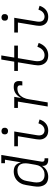

<svg xmlns="http://www.w3.org/2000/svg" viewBox="1108 -1884 783 3040"><g transform="rotate(-90 1500.0 -363.5)"><path d="M219 8Q191 8 164 0.5Q137 -7 117 -24Q97 -41 85.5 -65Q74 -89 69 -116Q64 -143 65.5 -171.5Q67 -200 72 -228L90 -338Q94 -364 102 -389.5Q110 -415 124.5 -438.5Q139 -462 159.5 -482Q180 -502 204.5 -514.5Q229 -527 255 -532.5Q281 -538 307 -538Q334 -538 359.5 -531Q385 -524 403.5 -508Q422 -492 433.5 -469.5Q445 -447 450 -422L492 -677H436V-735H567L461 -96Q460 -86 461 -77Q462 -68 467.5 -61.5Q473 -55 481.5 -52.5Q490 -50 499 -50H515V8H490Q469 8 449 2.5Q429 -3 415.5 -16.5Q402 -30 397 -50Q392 -70 395 -91Q382 -68 362.5 -48Q343 -28 319.5 -15.5Q296 -3 270 2.5Q244 8 219 8ZM252 -50Q252 -50 252 -50Q252 -50 252 -50Q271 -50 290.5 -53.5Q310 -57 328 -66.5Q346 -76 361 -90Q376 -104 386.5 -121Q397 -138 403 -157Q409 -176 412 -195L431 -305Q434 -326 435 -347Q436 -368 432.5 -388Q429 -408 420.5 -426Q412 -444 397 -456.5Q382 -469 362.5 -474.5Q343 -480 322 -480Q301 -480 281 -476Q261 -472 242.5 -462.5Q224 -453 208 -438Q192 -423 181 -405Q170 -387 163.5 -367.5Q157 -348 154 -328L135 -218Q132 -198 131.5 -177Q131 -156 135 -136.5Q139 -117 149 -100Q159 -83 175 -71.5Q191 -60 211 -55Q231 -50 252 -50Z M957 8Q933 8 909.5 3Q886 -2 867.5 -14.5Q849 -27 836 -46Q823 -65 817 -87Q811 -109 811.5 -133.5Q812 -158 816 -182L864 -472H705V-530H939L880 -173Q876 -151 877 -128.5Q878 -106 887.5 -88Q897 -70 916 -60Q935 -50 957 -50Q976 -50 995 -57.5Q1014 -65 1028.5 -79Q1043 -93 1052.5 -110.5Q1062 -128 1068 -147L1129 -129Q1120 -101 1104.5 -75.5Q1089 -50 1065.5 -30Q1042 -10 1013.5 -1Q985 8 957 8ZM945 -628Q933 -628 921.5 -632.5Q910 -637 903 -646Q896 -655 894 -667.5Q892 -680 894 -693Q895 -701 899.5 -709.5Q904 -718 911.5 -723Q919 -728 928 -730Q937 -732 945 -732Q958 -732 969.5 -727.5Q981 -723 988 -714Q995 -705 997 -692.5Q999 -680 997 -667Q995 -659 990.5 -650.5Q986 -642 978.5 -637Q971 -632 962.5 -630Q954 -628 945 -628Z M1334 0 1412 -472H1312V-530H1487L1469 -422Q1482 -446 1499.5 -468.5Q1517 -491 1540 -507Q1563 -523 1589 -530.5Q1615 -538 1642 -538Q1659 -538 1676 -536Q1693 -534 1706.5 -525.5Q1720 -517 1727.5 -502Q1735 -487 1737 -470.5Q1739 -454 1737 -436.5Q1735 -419 1732 -402H1667Q1668 -412 1669.5 -421.5Q1671 -431 1670 -440.5Q1669 -450 1665.5 -458.5Q1662 -467 1654.5 -472Q1647 -477 1637.5 -478.5Q1628 -480 1618 -480Q1596 -480 1574 -474Q1552 -468 1533 -455Q1514 -442 1499.5 -423.5Q1485 -405 1474.5 -384Q1464 -363 1458 -342Q1452 -321 1449 -299L1399 0Z M2148 8Q2120 8 2093.5 2Q2067 -4 2046 -19.5Q2025 -35 2011 -57.5Q1997 -80 1991 -105.5Q1985 -131 1986 -159Q1987 -187 1992 -215L2034 -472H1897V-530H2044L2078 -735H2143L2109 -530H2299V-472H2100L2055 -206Q2052 -187 2051 -169Q2050 -151 2053 -133Q2056 -115 2063 -99Q2070 -83 2082.5 -71.5Q2095 -60 2112.5 -55Q2130 -50 2148 -50Q2170 -50 2192.5 -58.5Q2215 -67 2232.5 -84Q2250 -101 2261.5 -121.5Q2273 -142 2281 -164L2341 -143Q2330 -112 2312 -83.5Q2294 -55 2268 -33.5Q2242 -12 2210.5 -2Q2179 8 2148 8Z M2757 8Q2733 8 2709.5 3Q2686 -2 2667.5 -14.5Q2649 -27 2636 -46Q2623 -65 2617 -87Q2611 -109 2611.5 -133.5Q2612 -158 2616 -182L2664 -472H2505V-530H2739L2680 -173Q2676 -151 2677 -128.5Q2678 -106 2687.5 -88Q2697 -70 2716 -60Q2735 -50 2757 -50Q2776 -50 2795 -57.5Q2814 -65 2828.5 -79Q2843 -93 2852.5 -110.5Q2862 -128 2868 -147L2929 -129Q2920 -101 2904.5 -75.5Q2889 -50 2865.5 -30Q2842 -10 2813.5 -1Q2785 8 2757 8ZM2745 -628Q2733 -628 2721.5 -632.5Q2710 -637 2703 -646Q2696 -655 2694 -667.5Q2692 -680 2694 -693Q2695 -701 2699.5 -709.5Q2704 -718 2711.5 -723Q2719 -728 2728 -730Q2737 -732 2745 -732Q2758 -732 2769.5 -727.5Q2781 -723 2788 -714Q2795 -705 2797 -692.5Q2799 -680 2797 -667Q2795 -659 2790.5 -650.5Q2786 -642 2778.5 -637Q2771 -632 2762.5 -630Q2754 -628 2745 -628Z"/></g></svg>

Font: Iosevka Curly Slab LtEx
Style: Italic
Weight: 300
Width: 7
Italic angle: -9°
Monospace: yes
Designer: Belleve Invis
Foundry: Belleve Invis
Version: Version 11.1.0; ttfautohint (v1.8.3)